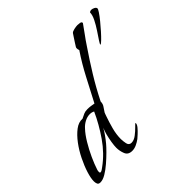

<svg xmlns="http://www.w3.org/2000/svg" viewBox="-158 -762 921 921"><g transform="rotate(-45 302.5 -301.0)"><path d="M240 8Q213 8 204.5 -13.5Q196 -35 196 -57Q196 -71 199.5 -93Q203 -115 208.5 -136Q214 -157 220 -169Q201 -136 175 -105Q165 -93 146.5 -74.5Q128 -56 106 -37Q84 -18 63 -5.5Q42 7 25 7Q13 7 9.5 -1Q6 -9 6 -19Q6 -40 16 -72Q26 -104 43.5 -139.5Q61 -175 83.5 -205Q106 -235 130.5 -253.5Q155 -272 180 -270Q194 -277 204 -281.5Q214 -286 229 -286Q240 -286 251 -284.5Q262 -283 272 -281Q303 -340 334 -399.5Q365 -459 402 -514Q399 -520 399 -528Q399 -533 401 -536Q404 -541 412 -553.5Q420 -566 428 -578Q436 -590 438 -593Q443 -599 457.5 -602Q472 -605 480 -605Q485 -605 495.5 -603.5Q506 -602 506 -595Q506 -592 505 -592Q490 -570 473.5 -548Q457 -526 442 -503Q403 -446 367 -387.5Q331 -329 300 -267Q300 -251 292 -240Q284 -229 276 -216Q274 -212 272.5 -207Q271 -202 269 -197Q259 -169 250 -135.5Q241 -102 241 -71Q241 -58 244.5 -40Q248 -22 265 -22Q282 -22 299.5 -35.5Q317 -49 330 -62.5Q343 -76 345 -76Q346 -76 346 -74Q346 -65 336 -53Q326 -41 314.5 -30.5Q303 -20 297 -15Q285 -6 270 1Q255 8 240 8ZM60 -27Q65 -27 71.5 -31.5Q78 -36 82 -39Q136 -78 176.5 -136.5Q217 -195 244 -255Q234 -261 220 -261Q202 -261 184.5 -251.5Q167 -242 155 -228Q136 -208 116.5 -175.5Q97 -143 81.5 -109Q66 -75 57 -47Q56 -44 55.5 -41Q55 -38 55 -34Q55 -27 60 -27ZM493 -460Q492 -460 492 -461Q491 -464 502 -480.5Q513 -497 528 -519.5Q543 -542 554.5 -565Q566 -588 566 -605Q571 -610 578 -610Q586 -610 595 -605.5Q604 -601 605 -594Q606 -590 596 -575Q586 -560 570.5 -541Q555 -522 538.5 -503.5Q522 -485 509.5 -473Q497 -461 493 -460Z"/></g></svg>

Font: Bonheur Royale
Style: Regular
Weight: 400
Designer: Robert E. Leuschke
Foundry: Robert E. Leuschke
Version: Version 1.010; ttfautohint (v1.8.3)